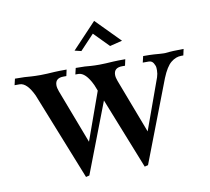

<svg xmlns="http://www.w3.org/2000/svg" viewBox="-75 -661 818 749"><g transform="rotate(-10 334.5 -286.0)"><path d="M439.5 11.7 327.6 -270 220.7 8.3 207 11.7 68.8 -335.4Q43.5 -389.2 14.6 -389.2H-5.4L0.5 -414.1Q43.9 -414.1 64.5 -411.6Q78.6 -410.6 102.1 -410.6Q117.2 -410.6 128.2 -411.4Q139.2 -412.1 156.2 -413.1Q173.3 -414.1 205.1 -414.1L199.7 -389.2H188.5Q155.3 -389.2 155.3 -360.4Q155.3 -350.1 160.6 -335.9L242.2 -121.6L310.5 -312L301.3 -335.4Q275.9 -389.2 247.1 -389.2H235.4L241.2 -414.1Q283.2 -414.1 300.8 -411.6Q314.5 -410.6 334.5 -410.6Q349.6 -410.6 360.6 -411.4Q371.6 -412.1 388.7 -413.1Q405.8 -414.1 437.5 -414.1L432.1 -389.2H420.9Q387.7 -389.2 387.7 -360.4Q387.7 -350.1 393.1 -335.9L474.6 -121.6L547.4 -323.2Q551.8 -336.4 551.8 -350.1Q551.8 -351.1 551.5 -359.4Q551.3 -367.7 544.9 -378.4Q538.6 -389.2 525.9 -389.2H502.4L508.3 -414.1Q536.6 -414.1 551 -413.1Q565.4 -412.1 573 -411.4Q580.6 -410.6 588.4 -410.6H595.2Q624.5 -414.1 668.5 -414.1L663.1 -389.2H654.8Q633.3 -389.2 614 -373.5Q594.7 -357.9 577.1 -314.5L453.1 8.3ZM388.2 -475.1 330.1 -534.2 274.4 -475.1 248.5 -481.4 343.8 -582.5 437.5 -487.3Z"/></g></svg>

Font: Quaaykop
Style: Regular
Weight: 400
Designer: Tup Wanders
Foundry: Free font, DO NOT SELL
Version: Version 1.00;July 31, 2023;FontCreator 11.5.0.2430 64-bit